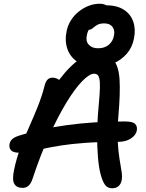

<svg xmlns="http://www.w3.org/2000/svg" viewBox="-20 -996 780 1026"><path d="M579 10Q555 10 541.5 -8Q528 -26 517 -67Q508 -102 503.5 -155.5Q499 -209 499 -268Q499 -327 503 -380Q509 -445 512 -488Q515 -531 513.5 -556Q512 -581 505 -591.5Q498 -602 483 -602Q458 -602 419 -562Q380 -522 335 -448Q290 -374 243 -271Q196 -168 154 -41Q146 -16 133 -4Q120 8 101 8Q69 8 56.5 -13.5Q44 -35 55 -87Q67 -147 88.5 -203.5Q110 -260 135 -316Q160 -372 182 -427Q204 -482 218 -537Q223 -559 233.5 -570Q244 -581 261 -581Q277 -581 291.5 -572Q306 -563 314 -543L268 -530Q328 -618 384 -663.5Q440 -709 497 -709Q559 -709 587 -675Q615 -641 619 -568.5Q623 -496 613 -381Q606 -302 609 -244.5Q612 -187 618.5 -147.5Q625 -108 629.5 -80.5Q634 -53 630 -32Q626 -12 613 -1Q600 10 579 10ZM82 -180Q51 -180 39 -193Q27 -206 31 -227Q34 -242 45.5 -252.5Q57 -263 81 -271Q196 -308 338.5 -327.5Q481 -347 646 -347Q689 -347 702 -334Q715 -321 711 -298Q706 -273 679 -255.5Q652 -238 611 -238Q509 -238 434.5 -232.5Q360 -227 306 -218.5Q252 -210 212 -201Q172 -192 141.5 -186Q111 -180 82 -180ZM495 -639Q435 -639 395.5 -664.5Q356 -690 340.5 -733.5Q325 -777 336 -830Q342 -860 358.5 -886.5Q375 -913 399.5 -933Q424 -953 453 -964.5Q482 -976 513 -976Q542 -976 554 -962Q566 -948 562 -927Q559 -913 548 -901.5Q537 -890 516 -882Q480 -868 464 -850Q448 -832 444 -807Q437 -776 454.5 -757Q472 -738 504 -738Q538 -738 560.5 -756Q583 -774 589 -806Q595 -834 581 -852.5Q567 -871 537 -871Q513 -871 499 -862.5Q485 -854 475.5 -845.5Q466 -837 455 -837Q429 -837 419.5 -845.5Q410 -854 415 -877Q423 -915 457 -941.5Q491 -968 544 -968Q604 -968 641 -944.5Q678 -921 692 -880.5Q706 -840 696 -791Q687 -743 658 -709.5Q629 -676 587 -657.5Q545 -639 495 -639Z"/></svg>

Font: Shantell Sans Medium
Style: Italic
Weight: 500
Italic angle: -11°
Designer: Stephen Nixon, Anya Danilova, Shantell Martin
Foundry: Arrow Type
Version: Version 1.011;[c5ecc13dd]